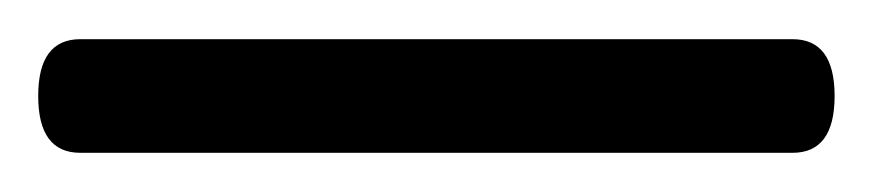

<svg xmlns="http://www.w3.org/2000/svg" viewBox="-20 99 446 98"><path d="M-0.5 148Q-0.5 119 21 119H384.5Q406 119 406 148Q406 177 384.5 177H21Q-0.5 177 -0.5 148Z"/></svg>

Font: Fraunces 144pt Soft
Style: Bold
Weight: 700
Version: Version 1.000;[0bf87f6ff]